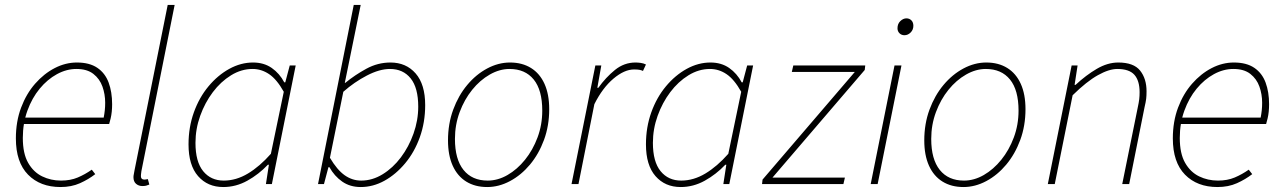

<svg xmlns="http://www.w3.org/2000/svg" viewBox="-20 -742 5172 774"><path d="M224 12Q142 12 93 -38Q44 -88 44 -184Q44 -252 65 -308Q86 -364 121.5 -404.5Q157 -445 200.5 -467.5Q244 -490 290 -490Q341 -490 372.5 -468.5Q404 -447 418 -409Q432 -371 432 -322Q432 -306 430.5 -291.5Q429 -277 426 -264.5Q423 -252 420 -242H68L74 -268H398Q401 -283 402.5 -297.5Q404 -312 404 -328Q404 -362 393 -393Q382 -424 356.5 -444Q331 -464 288 -464Q248 -464 209.5 -443Q171 -422 140 -384.5Q109 -347 90.5 -296Q72 -245 72 -186Q72 -123 93.5 -85.5Q115 -48 150 -31Q185 -14 226 -14Q264 -14 293.5 -26.5Q323 -39 350 -58L364 -40Q337 -19 302.5 -3.5Q268 12 224 12Z M554 8Q539 8 528.5 -1Q518 -10 518 -28Q518 -33 519.5 -40Q521 -47 522 -54L656 -722H684L550 -52Q549 -45 548.5 -40Q548 -35 548 -32Q548 -18 562 -18Q565 -18 567.5 -18.5Q570 -19 576 -20L582 2Q575 5 569 6.5Q563 8 554 8Z M880 12Q817 12 778.5 -32Q740 -76 740 -160Q740 -229 761.5 -289Q783 -349 820.5 -394Q858 -439 904.5 -464.5Q951 -490 1000 -490Q1044 -490 1075.5 -468Q1107 -446 1126 -410H1130L1148 -478H1172L1076 0H1052L1064 -78H1060Q1023 -39 977 -13.5Q931 12 880 12ZM882 -14Q932 -14 979.5 -42.5Q1027 -71 1072 -122L1124 -372Q1096 -422 1065 -443Q1034 -464 998 -464Q953 -464 911.5 -438.5Q870 -413 838 -370.5Q806 -328 787 -275Q768 -222 768 -166Q768 -90 799 -52Q830 -14 882 -14Z M1434 12Q1391 12 1359.5 -10Q1328 -32 1308 -68H1304L1286 0H1262L1406 -722H1434L1390 -506L1370 -408H1372Q1411 -440 1457 -465Q1503 -490 1554 -490Q1617 -490 1655.5 -446Q1694 -402 1694 -318Q1694 -249 1672.5 -189Q1651 -129 1613.5 -84Q1576 -39 1530 -13.5Q1484 12 1434 12ZM1436 -14Q1481 -14 1522.5 -39.5Q1564 -65 1596 -107.5Q1628 -150 1647 -203.5Q1666 -257 1666 -312Q1666 -388 1635.5 -426Q1605 -464 1552 -464Q1510 -464 1459 -437.5Q1408 -411 1364 -372L1310 -106Q1339 -57 1369.5 -35.5Q1400 -14 1436 -14Z M1944 12Q1895 12 1859.5 -10Q1824 -32 1805 -74Q1786 -116 1786 -176Q1786 -243 1807 -300Q1828 -357 1863.5 -399.5Q1899 -442 1944 -466Q1989 -490 2036 -490Q2085 -490 2120.5 -468Q2156 -446 2175 -404Q2194 -362 2194 -302Q2194 -235 2173 -178Q2152 -121 2116.5 -78.5Q2081 -36 2036 -12Q1991 12 1944 12ZM1946 -14Q1987 -14 2026 -36.5Q2065 -59 2096.5 -98Q2128 -137 2147 -188Q2166 -239 2166 -296Q2166 -379 2131.5 -421.5Q2097 -464 2034 -464Q1994 -464 1954.5 -441.5Q1915 -419 1883.5 -380Q1852 -341 1833 -290Q1814 -239 1814 -182Q1814 -100 1848.5 -57Q1883 -14 1946 -14Z M2284 0 2380 -478H2404L2388 -388H2392Q2422 -430 2459 -460Q2496 -490 2542 -490Q2551 -490 2562.5 -488.5Q2574 -487 2584 -482L2572 -456Q2566 -459 2558 -460.5Q2550 -462 2536 -462Q2497 -462 2453 -425Q2409 -388 2376 -322L2312 0Z M2724 12Q2661 12 2622.5 -32Q2584 -76 2584 -160Q2584 -229 2605.5 -289Q2627 -349 2664.5 -394Q2702 -439 2748.5 -464.5Q2795 -490 2844 -490Q2888 -490 2919.5 -468Q2951 -446 2970 -410H2974L2992 -478H3016L2920 0H2896L2908 -78H2904Q2867 -39 2821 -13.5Q2775 12 2724 12ZM2726 -14Q2776 -14 2823.5 -42.5Q2871 -71 2916 -122L2968 -372Q2940 -422 2909 -443Q2878 -464 2842 -464Q2797 -464 2755.5 -438.5Q2714 -413 2682 -370.5Q2650 -328 2631 -275Q2612 -222 2612 -166Q2612 -90 2643 -52Q2674 -14 2726 -14Z M3052 0 3054 -18 3426 -452H3172L3178 -478H3468L3466 -460L3094 -26H3386L3380 0Z M3490 0 3586 -478H3614L3518 0ZM3626 -600Q3614 -600 3606 -608Q3598 -616 3598 -628Q3598 -646 3609.5 -657Q3621 -668 3634 -668Q3646 -668 3654 -660Q3662 -652 3662 -638Q3662 -622 3651 -611Q3640 -600 3626 -600Z M3864 12Q3815 12 3779.5 -10Q3744 -32 3725 -74Q3706 -116 3706 -176Q3706 -243 3727 -300Q3748 -357 3783.5 -399.5Q3819 -442 3864 -466Q3909 -490 3956 -490Q4005 -490 4040.5 -468Q4076 -446 4095 -404Q4114 -362 4114 -302Q4114 -235 4093 -178Q4072 -121 4036.5 -78.5Q4001 -36 3956 -12Q3911 12 3864 12ZM3866 -14Q3907 -14 3946 -36.5Q3985 -59 4016.5 -98Q4048 -137 4067 -188Q4086 -239 4086 -296Q4086 -379 4051.5 -421.5Q4017 -464 3954 -464Q3914 -464 3874.5 -441.5Q3835 -419 3803.5 -380Q3772 -341 3753 -290Q3734 -239 3734 -182Q3734 -100 3768.5 -57Q3803 -14 3866 -14Z M4204 0 4300 -478H4324L4312 -400H4316Q4358 -439 4401.5 -464.5Q4445 -490 4488 -490Q4550 -490 4576 -457.5Q4602 -425 4602 -374Q4602 -356 4600.5 -343.5Q4599 -331 4594 -310L4532 0H4504L4566 -306Q4571 -329 4572.5 -342Q4574 -355 4574 -370Q4574 -417 4553 -440.5Q4532 -464 4484 -464Q4451 -464 4406 -439Q4361 -414 4304 -358L4232 0Z M4888 12Q4806 12 4757 -38Q4708 -88 4708 -184Q4708 -252 4729 -308Q4750 -364 4785.5 -404.5Q4821 -445 4864.5 -467.5Q4908 -490 4954 -490Q5005 -490 5036.5 -468.5Q5068 -447 5082 -409Q5096 -371 5096 -322Q5096 -306 5094.5 -291.5Q5093 -277 5090 -264.5Q5087 -252 5084 -242H4732L4738 -268H5062Q5065 -283 5066.5 -297.5Q5068 -312 5068 -328Q5068 -362 5057 -393Q5046 -424 5020.5 -444Q4995 -464 4952 -464Q4912 -464 4873.5 -443Q4835 -422 4804 -384.5Q4773 -347 4754.5 -296Q4736 -245 4736 -186Q4736 -123 4757.5 -85.5Q4779 -48 4814 -31Q4849 -14 4890 -14Q4928 -14 4957.5 -26.5Q4987 -39 5014 -58L5028 -40Q5001 -19 4966.5 -3.5Q4932 12 4888 12Z"/></svg>

Font: Source Sans 3
Style: Italic
Weight: 200
Italic angle: -11°
Designer: Paul D. Hunt
Foundry: Adobe
Version: Version 3.046;hotconv 1.0.118;makeotfexe 2.5.65603